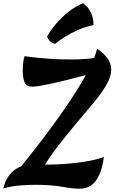

<svg xmlns="http://www.w3.org/2000/svg" viewBox="-58 -1135 719 1172"><path d="M15 -51Q122 -180 211.5 -298.5Q301 -417 369 -519Q437 -621 479.5 -702Q522 -783 535 -838Q575 -811 598 -778.5Q621 -746 621 -711Q621 -668 592.5 -618.5Q564 -569 516.5 -511.5Q469 -454 412 -387Q355 -320 295.5 -243Q236 -166 184 -77ZM157 -7Q116 -7 63.5 -3Q11 1 -38 16Q-35 0 -25 -24.5Q-15 -49 5.5 -74Q26 -99 61 -115.5Q96 -132 150 -132Q160 -132 168.5 -131.5Q177 -131 189.5 -130.5Q202 -130 222 -130Q273 -130 326 -133.5Q379 -137 427.5 -143.5Q476 -150 514.5 -158.5Q553 -167 576 -178Q564 -82 527.5 -32.5Q491 17 426 17Q388 17 321 5Q254 -7 157 -7ZM81 -703Q81 -730 84 -755.5Q87 -781 92 -792Q106 -790 147 -785Q188 -780 248.5 -776Q309 -772 379 -772Q416 -772 455 -774.5Q494 -777 529 -783L484 -681Q462 -676 426.5 -666.5Q391 -657 349 -646.5Q307 -636 266 -627Q225 -618 191.5 -612Q158 -606 140 -606Q102 -606 91.5 -633Q81 -660 81 -703ZM230 -913Q249 -948 284 -989.5Q319 -1031 363.5 -1065.5Q408 -1100 450 -1115Q460 -1108 474 -1092.5Q488 -1077 500 -1050.5Q512 -1024 513 -982Q466 -973 420.5 -953Q375 -933 338.5 -910Q302 -887 278 -867Q261 -871 247 -884Q233 -897 230 -913Z"/></svg>

Font: Merienda ExtraBold
Style: Regular
Weight: 800
Designer: Eduardo Rodriguez Tunni
Foundry: Eduardo Rodriguez Tunni
Version: Version 2.001